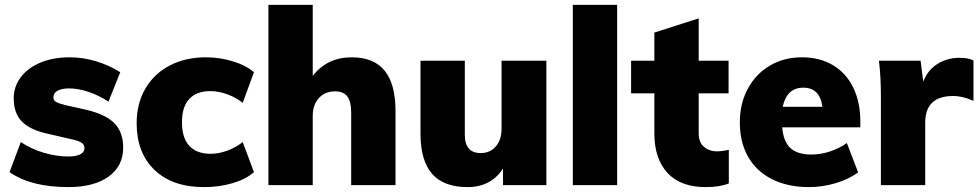

<svg xmlns="http://www.w3.org/2000/svg" viewBox="-20 -756 3995 784"><path d="M19 -53 65 -176Q106 -148 158 -132.5Q210 -117 260 -117Q291 -117 308 -126Q325 -135 325 -151Q325 -165 312.5 -173.5Q300 -182 265 -189L183 -208Q105 -224 70.5 -258.5Q36 -293 36 -354Q36 -403 65 -441Q94 -479 145.5 -500.5Q197 -522 264 -522Q319 -522 372 -506Q425 -490 471 -461L423 -341Q383 -367 341 -381Q299 -395 262 -395Q232 -395 215 -385.5Q198 -376 198 -358Q198 -347 208 -340.5Q218 -334 246 -327L331 -308Q412 -289 447.5 -252.5Q483 -216 483 -153Q483 -78 423.5 -35Q364 8 259 8Q107 8 19 -53Z M538 -253Q538 -333 573.5 -394Q609 -455 673 -488.5Q737 -522 821 -522Q877 -522 931 -505.5Q985 -489 1017 -461L971 -336Q944 -358 908 -371Q872 -384 839 -384Q783 -384 753 -352Q723 -320 723 -257Q723 -193 753 -160.5Q783 -128 840 -128Q873 -128 908.5 -141Q944 -154 971 -176L1017 -53Q984 -24 929.5 -8Q875 8 813 8Q684 8 611 -62Q538 -132 538 -253Z M1595 -303V0H1414V-295Q1414 -342 1398 -362.5Q1382 -383 1348 -383Q1307 -383 1282 -355.5Q1257 -328 1257 -283V0H1076V-736H1257V-446Q1316 -522 1416 -522Q1506 -522 1550.5 -467.5Q1595 -413 1595 -303Z M2211 -508V0H2034V-68Q1985 8 1889 8Q1792 8 1744.5 -46Q1697 -100 1697 -211V-508H1878V-206Q1878 -131 1943 -131Q1981 -131 2004.5 -158Q2028 -185 2028 -230V-508Z M2319 -736H2500V0H2319Z M2956 -144V-7Q2919 8 2862 8Q2759 8 2705.5 -50Q2652 -108 2652 -211V-375H2557V-508H2652V-623L2833 -681V-508H2955V-375H2833V-211Q2833 -175 2854.5 -156.5Q2876 -138 2908 -138Q2926 -138 2956 -144Z M3493 -236H3174Q3179 -177 3208 -151Q3237 -125 3293 -125Q3331 -125 3369 -137.5Q3407 -150 3438 -172L3484 -52Q3446 -24 3392 -8Q3338 8 3284 8Q3197 8 3133 -24Q3069 -56 3035 -115.5Q3001 -175 3001 -256Q3001 -333 3033.5 -393.5Q3066 -454 3123.5 -488Q3181 -522 3255 -522Q3327 -522 3381 -490Q3435 -458 3464 -398.5Q3493 -339 3493 -260ZM3176 -320H3338Q3328 -398 3260 -398Q3193 -398 3176 -320Z M3955 -509V-344Q3912 -364 3872 -364Q3758 -364 3758 -255V0H3577V-362Q3577 -444 3569 -508H3739L3750 -423Q3768 -470 3808 -495Q3848 -520 3898 -520Q3935 -520 3955 -509Z"/></svg>

Font: Muli Black
Style: Regular
Weight: 900
Designer: Vernon Adams
Foundry: Vernon Adams
Version: Version 2.001